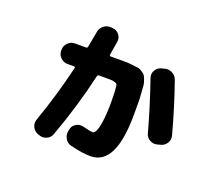

<svg xmlns="http://www.w3.org/2000/svg" viewBox="-116 -827 1232 1055"><g transform="rotate(20 500.0 -300.0)"><path d="M755 -174Q718 -310 665 -464Q657 -486 667.5 -506.5Q678 -527 700 -534L719 -539Q742 -546 763.5 -535Q785 -524 793 -502Q841 -367 884 -208Q890 -186 878 -165.5Q866 -145 843 -139L824 -134Q802 -128 781.5 -139.5Q761 -151 755 -174ZM189 37Q167 29 157 7.5Q147 -14 155 -36Q215 -207 254 -373Q256 -381 248 -381H209Q186 -381 169 -398Q152 -415 152 -438V-444Q152 -467 169 -484Q186 -501 209 -501H274Q282 -501 284 -509Q296 -571 301 -602Q305 -625 323.5 -639.5Q342 -654 366 -652L377 -651Q400 -649 414.5 -630.5Q429 -612 425 -589Q416 -532 412 -510Q410 -501 419 -501H453Q488 -501 505.5 -501Q523 -501 546.5 -498Q570 -495 580 -494Q590 -493 604.5 -483.5Q619 -474 623 -468.5Q627 -463 634.5 -444Q642 -425 642.5 -412Q643 -399 645.5 -368.5Q648 -338 648 -314.5Q648 -291 648 -245Q648 52 501 52Q451 52 381 34Q358 28 346.5 7Q335 -14 340 -38L342 -48Q347 -70 367 -81.5Q387 -93 410 -87Q454 -76 467 -76Q477 -76 485.5 -92.5Q494 -109 500.5 -153.5Q507 -198 507 -266Q507 -307 506 -322.5Q505 -338 503.5 -354.5Q502 -371 494.5 -374Q487 -377 479 -379Q471 -381 451 -381H395Q386 -381 384 -372Q340 -181 271 7Q263 29 241.5 38.5Q220 48 198 40Z"/></g></svg>

Font: Rounded Mplus 1c ExtraBold
Style: Regular
Weight: 800
Version: Version 1.059.20150529